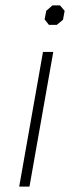

<svg xmlns="http://www.w3.org/2000/svg" viewBox="-20 -690 268 710"><path d="M145 -618 151 -650 174 -670H202L219 -650L213 -617L190 -598H161ZM139 -498H177L89 0H51Z"/></svg>

Font: Chakra Petch ExtraLight
Style: Italic
Weight: 275
Italic angle: -10°
Designer: Katatrad Aksorn Co.,Ltd.
Foundry: Cadson Demak Co.,Ltd.
Version: Version 1.000; ttfautohint (v1.6)